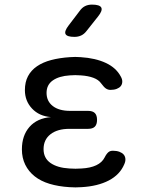

<svg xmlns="http://www.w3.org/2000/svg" viewBox="-20 -805 640 833"><path d="M504 -473Q511 -461 510.5 -450Q510 -439 504 -431.5Q498 -424 486.5 -419.5Q475 -415 459 -415Q454 -415 449 -416.5Q444 -418 439.5 -421Q435 -424 430 -429.5Q425 -435 419 -443Q408 -459 385 -467.5Q362 -476 330 -478Q318 -479 306.5 -479Q295 -479 283 -478Q236 -475 209 -456Q182 -437 182 -402Q182 -366 209 -345Q236 -324 284 -324H362Q382 -324 391.5 -314.5Q401 -305 401 -285Q401 -265 391.5 -255.5Q382 -246 362 -246H281Q229 -246 199 -222.5Q169 -199 169 -158Q169 -119 199 -98Q229 -77 281 -74Q294 -73 307.5 -73Q321 -73 334 -74Q372 -76 397.5 -88Q423 -100 434 -122Q438 -130 442 -135.5Q446 -141 450 -144.5Q454 -148 459 -149.5Q464 -151 470 -151Q486 -151 498 -146.5Q510 -142 516.5 -134.5Q523 -127 524 -116Q525 -105 519 -92Q500 -47 452 -22Q404 3 334 7Q321 8 307.5 8Q294 8 281 7Q233 4 195 -7.5Q157 -19 130.5 -40Q104 -61 89.5 -90.5Q75 -120 75 -157Q75 -217 108 -254.5Q141 -292 201 -297Q150 -301 119 -334Q88 -367 88 -414Q88 -449 101.5 -474.5Q115 -500 140.5 -517.5Q166 -535 202 -544.5Q238 -554 283 -557Q295 -558 306.5 -558Q318 -558 330 -557Q394 -553 439 -532Q484 -511 504 -473ZM355 -670Q345 -657 332 -651Q319 -645 303 -645Q271 -645 264.5 -657Q258 -669 278 -695L326 -758Q336 -772 349 -778.5Q362 -785 379 -785Q413 -785 419.5 -772Q426 -759 405 -733Z"/></svg>

Font: Maple Mono NF CN
Style: Regular
Weight: 400
Monospace: yes
Designer: subframe7536
Version: Version 7.000